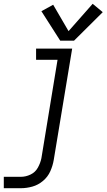

<svg xmlns="http://www.w3.org/2000/svg" viewBox="-52 -786 561 1011"><path d="M-32 205H58Q88 205 118.5 196.5Q149 188 174.5 166.5Q200 145 213 115.5Q226 86 231 56L328 -530H138V-471H251L166 47Q161 72 147.5 96.5Q134 121 109 133Q84 145 58 145H-32ZM265 -572H338L489 -722L436 -766L309 -622L228 -761L166 -727Z"/></svg>

Font: Iosevka Sparkle Light Oblique
Style: Regular
Weight: 300
Italic angle: -9°
Designer: Belleve Invis
Foundry: Belleve Invis
Version: Version 4.5.0; ttfautohint (v1.8.3)